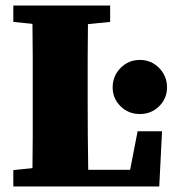

<svg xmlns="http://www.w3.org/2000/svg" viewBox="-20 -672 622 692"><path d="M28 -593V-652H377V-593L297 -585Q296 -525 296 -464.5Q296 -404 296 -342V-296Q296 -242 296.5 -182Q297 -122 298 -60H449L476 -199H564L554 0H28V-59L97 -66Q98 -125 98 -180.5Q98 -236 98 -281V-342Q98 -403 98 -464Q98 -525 97 -586ZM484 -261Q443 -261 414.5 -289Q386 -317 386 -357Q386 -398 414.5 -427Q443 -456 484 -456Q525 -456 553.5 -427Q582 -398 582 -357Q582 -317 553.5 -289Q525 -261 484 -261Z"/></svg>

Font: Source Serif 4 Black
Style: Regular
Weight: 900
Designer: Frank Grießhammer
Foundry: Adobe
Version: Version 4.005;hotconv 1.1.0;makeotfexe 2.6.0